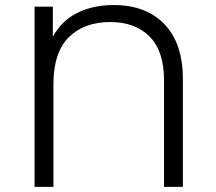

<svg xmlns="http://www.w3.org/2000/svg" viewBox="-20 -726 839 746"><path d="M114.3 0V-700H185.3V-527.4L165.7 -538.9Q196.3 -625.6 262.5 -666Q328.8 -706.4 422.1 -706.4Q547.1 -706.4 618.8 -632.1Q690.6 -557.9 690.6 -417.5V0H617.3V-414.8Q617.3 -527.2 561.4 -583.8Q505.6 -640.4 408.1 -640.4Q306.7 -640.4 247.1 -581.1Q187.6 -521.8 187.6 -398.2V0Z"/></svg>

Font: Montserrat Alternates Thin
Style: Regular
Weight: 100
Designer: Julieta Ulanovsky
Foundry: Julieta Ulanovsky
Version: Version 9.000